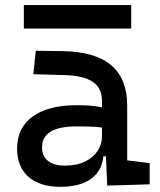

<svg xmlns="http://www.w3.org/2000/svg" viewBox="-20 -721 626 751"><path d="M399.4 4.9 392.6 -148.4 378.9 -191.4V-325.2Q378.9 -377 342.5 -401.1Q306.2 -425.3 234.4 -427.2L110.4 -430.7L120.1 -522.5L224.6 -521Q353 -519 415.3 -465.6Q477.5 -412.1 477.5 -309.6V-93.8L565.4 -83V0ZM216.8 9.8Q135.7 9.8 91.3 -29.3Q46.9 -68.4 46.9 -139.6Q46.9 -221.7 108.2 -265.6Q169.4 -309.6 281.2 -309.6Q327.6 -309.6 364 -304Q400.4 -298.3 428.7 -287.1L407.2 -216.8Q374.5 -224.1 343.3 -225.3Q312 -226.6 279.3 -226.6Q144.5 -226.6 144.5 -144.5Q144.5 -110.4 167.7 -91.8Q190.9 -73.2 233.4 -73.2Q281.7 -73.2 314.2 -89.8Q346.7 -106.4 362.8 -132.3Q378.9 -158.2 378.9 -185.5V-242.2L409.2 -109.4H368.2L384.8 -125Q384.8 -80.1 364 -50Q343.3 -20 305.7 -5.1Q268.1 9.8 216.8 9.8ZM73.2 -609.4V-701.2H493.2V-609.4Z"/></svg>

Font: Cascadia Code
Style: Regular
Weight: 400
Designer: Aaron Bell
Foundry: Saja Typeworks
Version: Version 2404.023